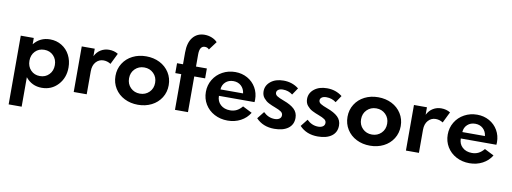

<svg xmlns="http://www.w3.org/2000/svg" viewBox="-75 -1244 5148 1931"><g transform="rotate(10 2499.0 -279.0)"><path d="M64.5 -465.5H197.3V-400.9Q260.9 -480 362.3 -480Q428.2 -480 481.4 -447.7Q534.5 -415.5 563.9 -358.9Q593.2 -302.3 593.2 -233.2Q593.2 -127.3 527.7 -56.4Q462.3 14.5 362.3 14.5Q260.9 14.5 197.3 -64.5V236.4H64.5ZM323.6 -98.6Q380 -98.6 416.8 -136.4Q453.6 -174.1 453.6 -232.7Q453.6 -291.4 416.8 -329.1Q380 -366.8 323.6 -366.8Q266.8 -366.8 230.5 -329.1Q194.1 -291.4 194.1 -232.7Q194.1 -174.1 230.5 -136.4Q266.8 -98.6 323.6 -98.6Z M687.3 0V-465.5H820V-389.1Q842.7 -434.1 880.9 -457Q919.1 -480 964.5 -480Q1016.8 -480 1057.3 -455L1002.3 -342.7Q967.3 -365 928.2 -365Q882.3 -365 851.1 -330.2Q820 -295.5 820 -235V0Z M1108.6 -104.5Q1072.7 -161.4 1072.7 -232.7Q1072.7 -304.1 1108.6 -360.9Q1144.5 -417.7 1206.4 -448.9Q1268.2 -480 1344.5 -480Q1420.9 -480 1482.7 -448.9Q1544.5 -417.7 1580.5 -360.9Q1616.4 -304.1 1616.4 -232.7Q1616.4 -161.4 1580.5 -104.5Q1544.5 -47.7 1482.7 -16.6Q1420.9 14.5 1344.5 14.5Q1268.2 14.5 1206.4 -16.6Q1144.5 -47.7 1108.6 -104.5ZM1249.5 -328.6Q1211.4 -290.9 1211.4 -232.7Q1211.4 -174.5 1249.5 -136.8Q1287.7 -99.1 1344.5 -99.1Q1401.4 -99.1 1439.5 -136.8Q1477.7 -174.5 1477.7 -232.7Q1477.7 -290.9 1439.5 -328.6Q1401.4 -366.4 1344.5 -366.4Q1287.7 -366.4 1249.5 -328.6Z M1721.4 -364.5H1660.5V-465.5H1721.4V-585.9Q1721.4 -687.3 1765.9 -741.4Q1810.5 -795.5 1885 -795.5Q1923.2 -795.5 1958.2 -781.6Q1993.2 -767.7 2015.9 -743.2L1951.8 -657.3Q1934.5 -676.4 1908.6 -676.4Q1854.1 -676.4 1854.1 -589.1V-465.5H1965V-364.5H1854.1V0H1721.4Z M1995.9 -231.8Q1995.9 -301.4 2030.2 -358.4Q2064.5 -415.5 2123.9 -447.7Q2183.2 -480 2254.5 -480Q2322.7 -480 2378.4 -448.9Q2434.1 -417.7 2465.7 -363.2Q2497.3 -308.6 2497.3 -241.8Q2497.3 -231.4 2495.9 -215.5H2132.3Q2132.3 -160 2169.5 -125.7Q2206.8 -91.4 2267.3 -91.4Q2304.5 -91.4 2334.1 -106.4Q2363.6 -121.4 2390 -153.2L2485.9 -104.5Q2452.3 -48.6 2392.7 -17Q2333.2 14.5 2260 14.5Q2185.5 14.5 2124.8 -17.7Q2064.1 -50 2030 -106.4Q1995.9 -162.7 1995.9 -231.8ZM2250.9 -386.8Q2202.7 -386.8 2170.9 -357.7Q2139.1 -328.6 2136.4 -281.8H2367.3Q2361.4 -329.5 2329.8 -358.2Q2298.2 -386.8 2250.9 -386.8Z M2550.5 -60.5 2608.2 -133.6Q2659.5 -83.6 2724.1 -83.6Q2753.6 -83.6 2772.3 -96.4Q2790.9 -109.1 2790.9 -133.2Q2790.9 -155 2771.1 -169.1Q2751.4 -183.2 2707.3 -199.5Q2688.2 -206.8 2675.7 -212Q2663.2 -217.3 2644.5 -226.6Q2625.9 -235.9 2613.9 -246.1Q2601.8 -256.4 2590 -270Q2578.2 -283.6 2572.3 -301.1Q2566.4 -318.6 2566.4 -339.1Q2566.4 -399.5 2616.6 -439.5Q2666.8 -479.5 2747.3 -479.5Q2836.4 -479.5 2902.7 -427.3L2855 -356.4Q2812.3 -389.5 2756.4 -389.5Q2725.9 -389.5 2709.1 -377.5Q2692.3 -365.5 2692.3 -346.4Q2692.3 -326.4 2713 -312.7Q2733.6 -299.1 2783.2 -280.9Q2855.9 -254.5 2892.7 -219.3Q2929.5 -184.1 2929.5 -130Q2929.5 -61.4 2878.2 -23.4Q2826.8 14.5 2736.8 14.5Q2620.9 14.5 2550.5 -60.5Z M2994.5 -60.5 3052.3 -133.6Q3103.6 -83.6 3168.2 -83.6Q3197.7 -83.6 3216.4 -96.4Q3235 -109.1 3235 -133.2Q3235 -155 3215.2 -169.1Q3195.5 -183.2 3151.4 -199.5Q3132.3 -206.8 3119.8 -212Q3107.3 -217.3 3088.6 -226.6Q3070 -235.9 3058 -246.1Q3045.9 -256.4 3034.1 -270Q3022.3 -283.6 3016.4 -301.1Q3010.5 -318.6 3010.5 -339.1Q3010.5 -399.5 3060.7 -439.5Q3110.9 -479.5 3191.4 -479.5Q3280.5 -479.5 3346.8 -427.3L3299.1 -356.4Q3256.4 -389.5 3200.5 -389.5Q3170 -389.5 3153.2 -377.5Q3136.4 -365.5 3136.4 -346.4Q3136.4 -326.4 3157 -312.7Q3177.7 -299.1 3227.3 -280.9Q3300 -254.5 3336.8 -219.3Q3373.6 -184.1 3373.6 -130Q3373.6 -61.4 3322.3 -23.4Q3270.9 14.5 3180.9 14.5Q3065 14.5 2994.5 -60.5Z M3478.2 -104.5Q3442.3 -161.4 3442.3 -232.7Q3442.3 -304.1 3478.2 -360.9Q3514.1 -417.7 3575.9 -448.9Q3637.7 -480 3714.1 -480Q3790.5 -480 3852.3 -448.9Q3914.1 -417.7 3950 -360.9Q3985.9 -304.1 3985.9 -232.7Q3985.9 -161.4 3950 -104.5Q3914.1 -47.7 3852.3 -16.6Q3790.5 14.5 3714.1 14.5Q3637.7 14.5 3575.9 -16.6Q3514.1 -47.7 3478.2 -104.5ZM3619.1 -328.6Q3580.9 -290.9 3580.9 -232.7Q3580.9 -174.5 3619.1 -136.8Q3657.3 -99.1 3714.1 -99.1Q3770.9 -99.1 3809.1 -136.8Q3847.3 -174.5 3847.3 -232.7Q3847.3 -290.9 3809.1 -328.6Q3770.9 -366.4 3714.1 -366.4Q3657.3 -366.4 3619.1 -328.6Z M4080 0V-465.5H4212.7V-389.1Q4235.5 -434.1 4273.6 -457Q4311.8 -480 4357.3 -480Q4409.5 -480 4450 -455L4395 -342.7Q4360 -365 4320.9 -365Q4275 -365 4243.9 -330.2Q4212.7 -295.5 4212.7 -235V0Z M4465.9 -231.8Q4465.9 -301.4 4500.2 -358.4Q4534.5 -415.5 4593.9 -447.7Q4653.2 -480 4724.5 -480Q4792.7 -480 4848.4 -448.9Q4904.1 -417.7 4935.7 -363.2Q4967.3 -308.6 4967.3 -241.8Q4967.3 -231.4 4965.9 -215.5H4602.3Q4602.3 -160 4639.5 -125.7Q4676.8 -91.4 4737.3 -91.4Q4774.5 -91.4 4804.1 -106.4Q4833.6 -121.4 4860 -153.2L4955.9 -104.5Q4922.3 -48.6 4862.7 -17Q4803.2 14.5 4730 14.5Q4655.5 14.5 4594.8 -17.7Q4534.1 -50 4500 -106.4Q4465.9 -162.7 4465.9 -231.8ZM4720.9 -386.8Q4672.7 -386.8 4640.9 -357.7Q4609.1 -328.6 4606.4 -281.8H4837.3Q4831.4 -329.5 4799.8 -358.2Q4768.2 -386.8 4720.9 -386.8Z"/></g></svg>

Font: Spartan MB
Style: Bold
Weight: 700
Designer: Matt Bailey, Mirko Velimirovic
Foundry: Matt Bailey
Version: Version 1.005